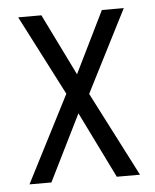

<svg xmlns="http://www.w3.org/2000/svg" viewBox="-43 -548 472 585"><g transform="rotate(-5 193.0 -255.0)"><path d="M291 0 175 -236 34 -510H105L212 -292L362 0ZM180 -286 290 -510H357L214 -229ZM204 -228 91 0H24L170 -285Z"/></g></svg>

Font: Instrument Sans Condensed
Style: Regular
Weight: 400
Width: 3
Designer: Rodrigo Fuenzalida
Foundry: fragTYPE
Version: Version 1.000;gftools[0.9.28]